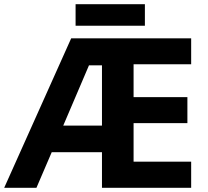

<svg xmlns="http://www.w3.org/2000/svg" viewBox="-20 -897 992 917"><path d="M893 0H467V-170H227L154 0H0L320 -714H893V-590H618V-433H875V-309H618V-125H893ZM282 -297H467V-585H405ZM672 -877V-774H341V-877Z"/></svg>

Font: Noto Sans IKEA
Style: Bold
Weight: 600
Designer: Monotype Design Team
Foundry: Monotype Imaging Inc.
Version: Version 2.001